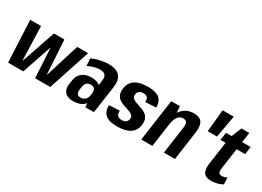

<svg xmlns="http://www.w3.org/2000/svg" viewBox="-21 -1441 2937 2152"><g transform="rotate(30 1447.5 -365.0)"><path d="M42 -540H182L196 -102H199L349 -540H484L511 -102H514L650 -540H791L613 0H417L396 -379H392L264 0H67Z M1059 -192 1082 -356Q1088 -403 1068 -425.5Q1048 -448 1000 -448Q964 -448 922.5 -436.5Q881 -425 847 -406L841 -502Q873 -517 909 -527Q945 -537 981 -543.5Q1017 -550 1048 -550Q1155 -550 1198.5 -501.5Q1242 -453 1229 -356L1178 0H1066ZM913 10Q839 10 805 -27.5Q771 -65 780 -134L787 -181Q796 -249 841.5 -286.5Q887 -324 961 -324Q1039 -324 1076.5 -287.5Q1114 -251 1105 -182L1098 -135Q1088 -65 1040 -27.5Q992 10 913 10ZM968 -66Q1001 -66 1023.5 -88Q1046 -110 1051 -145L1055 -173Q1060 -210 1044.5 -230Q1029 -250 995 -250Q960 -250 941.5 -231Q923 -212 917 -171L913 -144Q908 -104 920.5 -85Q933 -66 968 -66Z M1479 9Q1377 9 1330.5 -30Q1284 -69 1284 -153L1421 -160Q1418 -118 1435.5 -98.5Q1453 -79 1490 -79Q1523 -79 1543 -94Q1563 -109 1567 -137Q1570 -163 1557.5 -178Q1545 -193 1522 -203Q1499 -213 1470.5 -221.5Q1442 -230 1414.5 -241Q1387 -252 1365 -270.5Q1343 -289 1332.5 -319Q1322 -349 1328 -395Q1339 -473 1398 -511.5Q1457 -550 1564 -550Q1665 -550 1711 -512.5Q1757 -475 1757 -394L1619 -386Q1623 -424 1606.5 -443Q1590 -462 1553 -462Q1521 -462 1501 -447Q1481 -432 1478 -403Q1474 -378 1487 -362Q1500 -346 1522.5 -336Q1545 -326 1573.5 -317.5Q1602 -309 1629.5 -297.5Q1657 -286 1679 -267.5Q1701 -249 1711.5 -219.5Q1722 -190 1716 -144Q1705 -68 1646 -29.5Q1587 9 1479 9Z M2134 -357Q2140 -400 2127 -420.5Q2114 -441 2081 -441Q2039 -441 2013 -406Q1987 -371 1976 -300L1918 -230L1925 -279Q1944 -413 2003.5 -481.5Q2063 -550 2158 -550Q2233 -550 2262.5 -507Q2292 -464 2279 -372L2227 0H2084ZM1867 -540H1979L1990 -394L1934 0H1791Z M2561 -740 2509 -453H2389L2417 -740Z M2697 10Q2629 10 2602 -28Q2575 -66 2586 -145L2639 -516L2701 -669H2803L2732 -167Q2727 -129 2737.5 -113Q2748 -97 2776 -97Q2792 -97 2808.5 -101.5Q2825 -106 2841 -115L2844 -27Q2825 -16 2800 -7.5Q2775 1 2748.5 5.5Q2722 10 2697 10ZM2576 -540H2895L2881 -440H2561Z"/></g></svg>

Font: Pathway Extreme Condensed
Style: Bold Italic
Weight: 700
Width: 3
Italic angle: -8°
Version: Version 1.001;gftools[0.9.26]